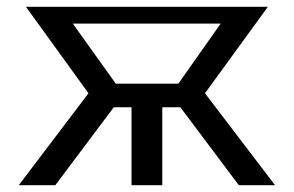

<svg xmlns="http://www.w3.org/2000/svg" viewBox="-20 -542 860 562"><path d="M35 0 239 -269 56 -522H764L580 -269L785 0H679L508 -228H455V0H365V-228H313L142 0ZM319 -297H502L626 -473H193Z"/></svg>

Font: Raleway Medium
Style: Regular
Weight: 500
Designer: Matt McInerney, Pablo Impallari, Rodrigo Fuenzalida
Foundry: Matt McInerney, Pablo Impallari, Rodrigo Fuenzalida
Version: Version 4.026